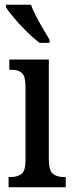

<svg xmlns="http://www.w3.org/2000/svg" viewBox="-20 -786 308 806"><path d="M16 0V-43H26Q54 -43 70.5 -56Q87 -69 87 -113V-423Q87 -466 72 -479.5Q57 -493 30 -493H19V-536H185V-117Q185 -71 201.5 -57Q218 -43 246 -43H256V0ZM146 -606Q122 -624 93 -652.5Q64 -681 39.5 -710Q15 -739 5 -756V-766H110Q118 -744 132 -717Q146 -690 161.5 -664Q177 -638 188 -619V-606Z"/></svg>

Font: Noto Serif Tamil ExtraCondensed Medium
Style: Regular
Weight: 500
Width: 2
Designer: Indian Type Foundry, Tom Grace, and the Monotype Design Team
Foundry: Monotype Imaging Inc.
Version: Version 2.004; ttfautohint (v1.8.4.7-5d5b)